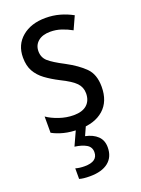

<svg xmlns="http://www.w3.org/2000/svg" viewBox="-149 -614 678 921"><g transform="rotate(-20 190.5 -153.5)"><path d="M345 -145Q345 -70 299.5 -30Q254 10 175 10Q131 10 97.5 1.5Q64 -7 39 -21V-104Q63 -87 99.5 -74.5Q136 -62 173 -62Q218 -62 241 -83Q264 -104 264 -141Q264 -172 243 -194Q222 -216 167 -243Q128 -263 99 -284.5Q70 -306 54 -334.5Q38 -363 38 -405Q38 -470 84 -508.5Q130 -547 204 -547Q242 -547 276 -537.5Q310 -528 341 -511L311 -445Q286 -459 259 -468Q232 -477 203 -477Q163 -477 140.5 -458Q118 -439 118 -408Q118 -376 140.5 -356Q163 -336 219 -307Q277 -276 311 -242Q345 -208 345 -145ZM273 138Q273 187 240 213.5Q207 240 146 240Q111 240 92 234V180Q112 186 138 186Q205 186 205 138Q205 112 183 99Q161 86 124 81L161 0H212L189 51Q228 59 250.5 80.5Q273 102 273 138Z"/></g></svg>

Font: Noto Sans Lao Condensed
Style: Regular
Weight: 400
Width: 3
Designer: Monotype Design Team
Foundry: Monotype Imaging Inc.
Version: Version 2.003; ttfautohint (v1.8.4.7-5d5b)